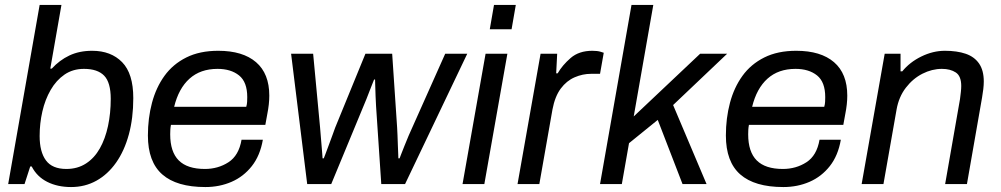

<svg xmlns="http://www.w3.org/2000/svg" viewBox="-20 -743 4041 775"><path d="M267 12Q212 12 170.5 -9Q129 -30 108 -71H102L79 0H13L140 -723H228L183 -466H189Q220 -500 260 -519Q300 -538 352 -538Q428 -538 473 -492Q518 -446 518 -347Q518 -266 500 -200Q482 -134 448.5 -86.5Q415 -39 369 -13.5Q323 12 267 12ZM248 -61Q293 -61 327 -83Q361 -105 383 -144Q405 -183 416 -234.5Q427 -286 427 -344Q427 -410 400.5 -437.5Q374 -465 319 -465Q274 -465 240.5 -442Q207 -419 184.5 -380Q162 -341 151 -293Q140 -245 140 -194Q140 -130 165.5 -95.5Q191 -61 248 -61Z M809 12Q693 12 635 -39Q577 -90 577 -196Q577 -266 593.5 -328Q610 -390 644 -437Q678 -484 732 -511Q786 -538 861 -538Q960 -538 1013.5 -492Q1067 -446 1067 -357Q1067 -340 1065 -321.5Q1063 -303 1059 -283L1051 -239H670Q668 -228 667.5 -219Q667 -210 667 -201Q667 -130 701.5 -95.5Q736 -61 807 -61Q860 -61 902 -88Q944 -115 955 -179H1041Q1030 -115 996.5 -72.5Q963 -30 914.5 -9Q866 12 809 12ZM683 -312H974Q977 -322 977.5 -332Q978 -342 978 -351Q978 -412 945 -438.5Q912 -465 858 -465Q789 -465 745 -425.5Q701 -386 683 -312Z M1220 0 1155 -526H1244L1272 -228Q1273 -218 1274.5 -197.5Q1276 -177 1278 -155.5Q1280 -134 1281 -119Q1282 -104 1282 -104H1287Q1287 -104 1293 -119.5Q1299 -135 1307 -157Q1315 -179 1322.5 -199Q1330 -219 1333 -228L1455 -526H1563L1583 -228Q1584 -218 1584.5 -197.5Q1585 -177 1586 -155.5Q1587 -134 1587.5 -119Q1588 -104 1588 -104H1593Q1593 -104 1598.5 -118.5Q1604 -133 1612.5 -154Q1621 -175 1629.5 -195.5Q1638 -216 1644 -228L1777 -526H1866L1615 0H1519L1498 -314Q1497 -329 1496 -354.5Q1495 -380 1494.5 -401Q1494 -422 1494 -422H1490Q1490 -422 1485 -409.5Q1480 -397 1473 -379Q1466 -361 1459 -343Q1452 -325 1447 -314L1317 0Z M1847 0 1940 -526H2028L1935 0ZM1957 -625 1974 -723H2062L2045 -625Z M2069 0 2162 -526H2229L2225 -447H2231Q2250 -480 2283.5 -509Q2317 -538 2371 -538Q2392 -538 2404.5 -534Q2417 -530 2417 -530L2402 -445H2365Q2332 -445 2299.5 -431Q2267 -417 2243.5 -385.5Q2220 -354 2210 -301L2157 0Z M2402 0 2529 -723H2617L2538 -273L2806 -526H2915L2697 -319L2832 0H2735L2635 -259L2519 -165L2490 0Z M3142 12Q3026 12 2968 -39Q2910 -90 2910 -196Q2910 -266 2926.5 -328Q2943 -390 2977 -437Q3011 -484 3065 -511Q3119 -538 3194 -538Q3293 -538 3346.5 -492Q3400 -446 3400 -357Q3400 -340 3398 -321.5Q3396 -303 3392 -283L3384 -239H3003Q3001 -228 3000.5 -219Q3000 -210 3000 -201Q3000 -130 3034.5 -95.5Q3069 -61 3140 -61Q3193 -61 3235 -88Q3277 -115 3288 -179H3374Q3363 -115 3329.5 -72.5Q3296 -30 3247.5 -9Q3199 12 3142 12ZM3016 -312H3307Q3310 -322 3310.5 -332Q3311 -342 3311 -351Q3311 -412 3278 -438.5Q3245 -465 3191 -465Q3122 -465 3078 -425.5Q3034 -386 3016 -312Z M3458 0 3551 -526H3615V-455H3622Q3652 -492 3699 -515Q3746 -538 3794 -538Q3843 -538 3878 -526Q3913 -514 3932 -486.5Q3951 -459 3951 -414Q3951 -400 3949 -383Q3947 -366 3944 -349L3883 0H3795L3855 -343Q3857 -358 3858.5 -372Q3860 -386 3860 -396Q3860 -436 3838 -450.5Q3816 -465 3782 -465Q3742 -465 3703.5 -445.5Q3665 -426 3636.5 -389Q3608 -352 3599 -301L3546 0Z"/></svg>

Font: Archivo VF Beta
Style: Italic
Weight: 400
Italic angle: -10°
Designer: Hector Gatti
Foundry: Omnibus-Type
Version: Version 1.002